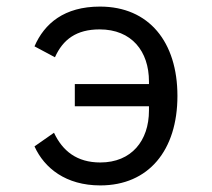

<svg xmlns="http://www.w3.org/2000/svg" viewBox="-20 -548 640 580"><path d="M206 -226.9H430V-214.1C430 -122.9 377.1 -57.2 283 -57.2C212 -57.2 169 -92 143.1 -147L84.2 -105.8C114 -40.1 179 12.1 283 12.1C429 12.1 516 -94.1 516 -258.2C516 -421.2 430 -528.1 282 -528.1C174 -528.1 114 -476.9 84.2 -408L146 -375C170.1 -429 210.9 -459.2 280.9 -459.2C377.8 -459.2 430 -393.1 430 -301.8V-294H206Z"/></svg>

Font: Margiela Mono
Style: Regular
Weight: 400
Designer: Mike Abbink, Paul van der Laan, Pieter van Rosmalen
Foundry: Bold Monday
Version: Version 2.003 2021